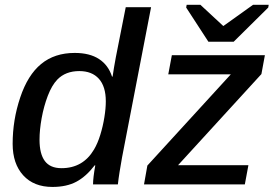

<svg xmlns="http://www.w3.org/2000/svg" viewBox="-20 -754 1119 785"><path d="M194.3 10.3Q118.2 10.3 75 -37.1Q31.7 -84.5 31.7 -166Q31.7 -263.2 62.5 -355Q93.3 -447.3 148.2 -492.4Q203.1 -537.6 285.6 -537.6Q346.7 -537.6 384.8 -512.7Q422.9 -487.8 438 -440.9H440.4Q442.9 -457.5 446 -477.3Q449.2 -497.1 453.6 -520L494.1 -724.6H597.7L479 -110.4Q473.1 -78.1 468.8 -50.5Q464.4 -22.9 461.9 0H360.4Q360.4 -26.9 369.6 -78.1H367.2Q332 -32.2 292.2 -11Q252.4 10.3 194.3 10.3ZM231.4 -66.4Q319.3 -66.4 364.3 -142.6Q379.4 -168 390.1 -202.9Q400.9 -237.8 406.7 -274.2Q412.6 -310.5 412.6 -339.8Q412.6 -400.4 384.3 -431.9Q356 -463.4 304.2 -463.4Q248 -463.4 214.4 -428.7Q191.9 -405.3 175.5 -362.5Q159.2 -319.8 150.4 -271.5Q141.6 -223.1 141.6 -182.6Q141.6 -125 163.3 -95.7Q185.1 -66.4 231.4 -66.4ZM995.6 -78.6 981 0H568.8L582.5 -77.1L923.8 -450.2H668L682.6 -528.3H1063L1048.8 -451.2L708 -78.6ZM1076.7 -723.1 935.5 -583.5H832L741.2 -723.1L743.2 -734.4H799.3L892.6 -647.9H893.6L1014.6 -734.4H1078.6Z"/></svg>

Font: Arimo Medium
Style: Italic
Weight: 500
Italic angle: -12°
Designer: Steve Matteson
Foundry: Monotype Imaging Inc.
Version: Version 1.33